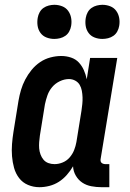

<svg xmlns="http://www.w3.org/2000/svg" viewBox="-20 -771 540 799"><path d="M144 8Q119 8 96.5 -1.5Q74 -11 59.5 -30Q45 -49 38.5 -72.5Q32 -96 30 -121Q28 -146 30 -171.5Q32 -197 36 -222L57 -352Q61 -375 67.5 -397Q74 -419 85 -440Q96 -461 111.5 -480Q127 -499 147 -512.5Q167 -526 190 -532Q213 -538 235 -538Q256 -538 275.5 -531.5Q295 -525 308 -511Q321 -497 329 -479Q337 -461 341 -441L355 -530H468L399 -111Q398 -107 398.5 -102Q399 -97 402 -94Q405 -91 409.5 -89.5Q414 -88 418 -88H435V8H402Q381 8 360 4Q339 0 322.5 -11Q306 -22 295.5 -40Q285 -58 284 -79Q273 -60 258 -43Q243 -26 225 -14.5Q207 -3 186 2.5Q165 8 144 8ZM207 -88Q224 -88 241 -95Q258 -102 270 -116Q282 -130 288.5 -146.5Q295 -163 298 -180L319 -310Q321 -324 322.5 -338Q324 -352 323.5 -366Q323 -380 320.5 -393.5Q318 -407 311.5 -418Q305 -429 293 -435.5Q281 -442 267 -442Q248 -442 229 -433Q210 -424 197 -408.5Q184 -393 177.5 -374.5Q171 -356 167 -337L146 -207Q144 -193 143 -179.5Q142 -166 143 -153.5Q144 -141 148.5 -128.5Q153 -116 161 -106.5Q169 -97 181 -92.5Q193 -88 207 -88ZM406 -609Q389 -609 373.5 -615Q358 -621 348.5 -634Q339 -647 336.5 -663.5Q334 -680 337 -697Q339 -709 345 -720Q351 -731 361 -738Q371 -745 383 -748Q395 -751 406 -751Q423 -751 438.5 -745Q454 -739 463.5 -726Q473 -713 476 -696.5Q479 -680 476 -663Q474 -651 468 -640Q462 -629 452 -622Q442 -615 430 -612Q418 -609 406 -609ZM206 -609Q189 -609 173.5 -615Q158 -621 148.5 -634Q139 -647 136.5 -663.5Q134 -680 137 -697Q139 -709 145 -720Q151 -731 161 -738Q171 -745 183 -748Q195 -751 206 -751Q223 -751 238.5 -745Q254 -739 263.5 -726Q273 -713 276 -696.5Q279 -680 276 -663Q274 -651 268 -640Q262 -629 252 -622Q242 -615 230 -612Q218 -609 206 -609Z"/></svg>

Font: Iosevka Slab
Style: Bold Italic
Weight: 700
Italic angle: -9°
Monospace: yes
Designer: Belleve Invis
Foundry: Belleve Invis
Version: Version 11.1.0; ttfautohint (v1.8.3)